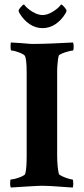

<svg xmlns="http://www.w3.org/2000/svg" viewBox="-20 -837 378 861"><path d="M29.3 3.9Q25.4 0 25.4 -11.7Q25.4 -32.2 28.3 -32.2Q36.1 -32.2 50.8 -36.1Q65.4 -40 78.1 -45.9Q90.8 -51.8 92.8 -56.6Q96.7 -70.3 98.1 -89.8Q99.6 -109.4 99.6 -134.8V-509.8Q99.6 -572.3 91.8 -585.9Q88.9 -591.8 76.7 -597.2Q64.5 -602.5 51.8 -606.4Q39.1 -610.4 31.2 -610.4Q27.3 -610.4 27.3 -627Q27.3 -644.5 29.3 -646.5L76.2 -643.6Q97.7 -641.6 111.3 -640.6Q125 -639.6 138.2 -640.1Q151.4 -640.6 170.9 -640.6Q190.4 -640.6 307.6 -646.5Q310.5 -637.7 310.5 -628.9Q310.5 -610.4 306.6 -610.4Q300.8 -610.4 286.1 -606.4Q271.5 -602.5 258.3 -597.2Q245.1 -591.8 243.2 -586.9Q240.2 -575.2 238.3 -554.2Q236.3 -533.2 236.3 -518.6V-142.6Q236.3 -115.2 238.3 -93.8Q240.2 -72.3 244.1 -56.6Q246.1 -52.7 258.3 -46.9Q270.5 -41 284.7 -36.6Q298.8 -32.2 304.7 -32.2Q308.6 -32.2 308.6 -13.7Q308.6 -3.9 306.6 3.9Q302.7 3.9 288.1 2.9Q273.4 2 248 0Q222.7 -2 203.1 -2.9Q183.6 -3.9 170.9 -3.9Q153.3 -3.9 123 -2Q92.8 0 65.9 1.5Q39.1 2.9 29.3 3.9ZM170.9 -710.9Q139.6 -710.9 113.3 -728.5Q86.9 -746.1 68.4 -776.4Q63.5 -784.2 63.5 -789.1Q63.5 -793.9 72.3 -804.2Q81.1 -814.5 85.9 -816.4Q87.9 -818.4 89.8 -814.5Q102.5 -797.9 126.5 -783.7Q150.4 -769.5 170.9 -769.5Q191.4 -769.5 215.3 -783.7Q239.3 -797.9 252 -814.5Q253.9 -818.4 255.9 -816.4Q260.7 -814.5 269.5 -804.2Q278.3 -793.9 278.3 -789.1Q278.3 -784.2 273.4 -776.4Q254.9 -746.1 228.5 -728.5Q202.1 -710.9 170.9 -710.9Z"/></svg>

Font: Crimson Text
Style: Bold
Weight: 700
Designer: Sebastian Kosch
Foundry: Sebastian Kosch
Version: Version 1.100